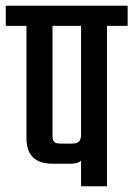

<svg xmlns="http://www.w3.org/2000/svg" viewBox="-40 -646 463 666"><path d="M241.2 -180.2V-556.2H142.1V-178.2Q142.1 -159.7 147.7 -153.8Q153.3 -147.9 170.9 -147.9H209Q227.1 -147.9 234.1 -155Q241.2 -162.1 241.2 -180.2ZM402.8 -626V-556.2H331.1V0H241.2V-88.9Q230.5 -78.1 204.1 -78.1H142.1Q51.8 -78.1 51.8 -167V-556.2H-20V-626Z"/></svg>

Font: Teko
Style: Regular
Weight: 400
Designer: Manushi Parikh, Jonny Pinhorn
Foundry: Indian Type Foundry
Version: Version 2.000;PS 1.0;hotconv 1.0.79;makeotf.lib2.5.61930